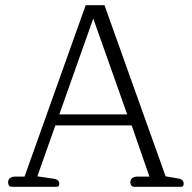

<svg xmlns="http://www.w3.org/2000/svg" viewBox="-20 -715 734 735"><path d="M24 0H198C205 0 207 -5 207 -11C207 -22 200 -29 184 -31L123 -40L192 -235H484L552 -39H507C489 -39 479 -31 479 -17C479 -7 485 0 493 0H674C682 0 683 -6 683 -12C683 -23 676 -30 661 -32L614 -40L380 -695H308L74 -39H39C21 -39 11 -31 11 -17C11 -7 16 0 24 0ZM207 -277 337 -644 467 -277Z"/></svg>

Font: Maitree Light
Style: Regular
Weight: 300
Designer: CadsonDemak Team
Foundry: CadsonDemak
Version: Version 1.000;PS 001.000;hotconv 1.0.88;makeotf.lib2.5.64775